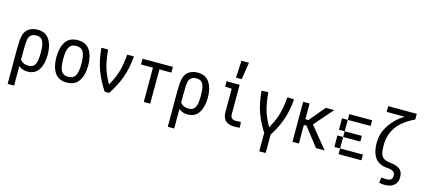

<svg xmlns="http://www.w3.org/2000/svg" viewBox="-63 -1264 4501 2027"><g transform="rotate(15 2187.5 -250.5)"><path d="M69.3 -337.9Q83 -395.5 123 -421.4Q163.1 -447.3 218.8 -447.3Q304.7 -447.3 346.2 -384.3Q387.7 -321.3 387.7 -218.8Q387.7 -117.2 347.7 -54.7Q307.6 7.8 227.5 7.8Q146.5 7.8 109.9 -50.8Q73.2 -109.4 73.2 -218.8H101.6Q101.6 -129.9 131.8 -92.3Q162.1 -54.7 218.8 -54.7Q252.9 -54.7 272.9 -69.8Q293 -85 302.2 -120.6Q311.5 -156.2 311.5 -218.8Q311.5 -282.2 302.2 -317.9Q293 -353.5 272.9 -369.1Q252.9 -384.8 218.8 -384.8Q154.3 -384.8 137.7 -326.2Q128.9 -293 128.9 -187.5V187.5H58.6V-187.5Q58.6 -293 69.3 -337.9Z M482.4 -218.8Q482.4 -323.2 523.9 -386.7Q565.4 -450.2 656.2 -450.2Q747.1 -450.2 788.6 -386.7Q830.1 -323.2 830.1 -218.8Q830.1 -115.2 787.6 -51.3Q745.1 12.7 656.2 12.7Q565.4 12.7 523.9 -50.8Q482.4 -114.3 482.4 -218.8ZM755.9 -218.8Q755.9 -310.5 732.9 -349.1Q710 -387.7 656.2 -387.7Q602.5 -387.7 579.6 -349.1Q556.6 -310.5 556.6 -218.8Q556.6 -126 579.6 -87.9Q602.5 -49.8 656.2 -49.8Q710 -49.8 732.9 -87.9Q755.9 -126 755.9 -218.8Z M1198.2 -437.5H1271.5Q1259.8 -300.8 1221.7 -198.2Q1183.6 -95.7 1118.2 2H1069.3Q1003.9 -95.7 965.8 -198.2Q927.7 -300.8 916 -437.5H989.3Q1001 -307.6 1027.3 -228.5Q1053.7 -149.4 1106.4 -62.5H1081.1Q1133.8 -149.4 1160.2 -228.5Q1186.5 -307.6 1198.2 -437.5Z M1566.4 -375V0H1496.1V-375H1365.2V-437.5H1697.3V-375Z M1819.3 -337.9Q1833 -395.5 1873 -421.4Q1913.1 -447.3 1968.8 -447.3Q2054.7 -447.3 2096.2 -384.3Q2137.7 -321.3 2137.7 -218.8Q2137.7 -117.2 2097.7 -54.7Q2057.6 7.8 1977.5 7.8Q1896.5 7.8 1859.9 -50.8Q1823.2 -109.4 1823.2 -218.8H1851.6Q1851.6 -129.9 1881.8 -92.3Q1912.1 -54.7 1968.8 -54.7Q2002.9 -54.7 2022.9 -69.8Q2043 -85 2052.2 -120.6Q2061.5 -156.2 2061.5 -218.8Q2061.5 -282.2 2052.2 -317.9Q2043 -353.5 2022.9 -369.1Q2002.9 -384.8 1968.8 -384.8Q1904.3 -384.8 1887.7 -326.2Q1878.9 -293 1878.9 -187.5V187.5H1808.6V-187.5Q1808.6 -293 1819.3 -337.9Z M2426.8 -437.5V-116.2Q2426.8 -88.9 2441.4 -73.7Q2456.1 -58.6 2488.3 -58.6Q2511.7 -58.6 2541 -61.5L2545.9 0Q2515.6 3.9 2485.4 3.9Q2426.8 3.9 2391.6 -25.4Q2356.4 -54.7 2356.4 -121.1V-375L2283.2 -379.9V-437.5ZM2461.9 -687.5 2432.6 -500H2370.1L2379.9 -687.5Z M2948.2 -440.4 3021.5 -436.5Q3009.8 -299.8 2972.2 -197.8Q2934.6 -95.7 2868.2 2H2819.3Q2752.9 -95.7 2715.3 -197.8Q2677.7 -299.8 2666 -436.5L2739.3 -440.4Q2751 -309.6 2777.3 -230Q2803.7 -150.4 2856.4 -62.5H2831.1Q2883.8 -150.4 2910.2 -230Q2936.5 -309.6 2948.2 -440.4ZM2878.9 -29.3V187.5H2808.6V-29.3Z M3275.4 -203.1H3191.4V0H3121.1V-437.5H3191.4V-265.6H3275.4ZM3460.9 -437.5 3271.5 -220.7V-247.1L3472.7 0H3378.9L3197.3 -232.4L3368.2 -437.5Z M3812.5 -62.5V0H3750V-62.5ZM3750 -62.5V0H3687.5V-62.5ZM3687.5 -62.5V0H3625V-62.5ZM3625 -125V-62.5H3562.5V-125ZM3625 -187.5V-125H3562.5V-187.5ZM3625 -312.5V-250H3562.5V-312.5ZM3625 -375V-312.5H3562.5V-375ZM3687.5 -437.5V-375H3625V-437.5ZM3750 -437.5V-375H3687.5V-437.5ZM3812.5 -437.5V-375H3750V-437.5ZM3687.5 -250V-187.5H3625V-250ZM3750 -250V-187.5H3687.5V-250ZM3812.5 -250V-187.5H3750V-250ZM3875 -437.5V-375H3812.5V-437.5ZM3875 -62.5V0H3812.5V-62.5Z M4060.5 -211.9Q4060.5 -155.3 4070.3 -123Q4080.1 -90.8 4105 -74.7Q4129.9 -58.6 4177.7 -53.7Q4238.3 -47.9 4277.3 -21.5Q4316.4 4.9 4316.4 69.3Q4316.4 125 4279.8 156.2Q4243.2 187.5 4181.6 187.5Q4145.5 187.5 4117.2 179.7L4125 122.1Q4157.2 125 4177.7 125Q4215.8 125 4231 111.8Q4246.1 98.6 4246.1 69.3Q4246.1 39.1 4226.1 24.9Q4206.1 10.7 4156.2 6.8Q4064.5 0 4023.4 -59.6Q3982.4 -119.1 3982.4 -223.6Q3982.4 -313.5 4028.3 -392.6Q4074.2 -471.7 4145 -526.4Q4215.8 -581.1 4289.1 -603.5L4312.5 -562.5Q4183.6 -502.9 4122.1 -416.5Q4060.5 -330.1 4060.5 -211.9ZM4312.5 -625V-562.5H4000V-625Z"/></g></svg>

Font: Sudo Var
Style: Regular
Weight: 400
Monospace: yes
Designer: Jens Kutilek
Foundry: Jens Kutilek
Version: Version 0.065;FEAKit 1.0